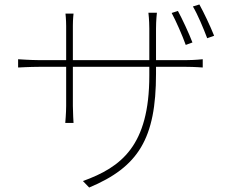

<svg xmlns="http://www.w3.org/2000/svg" viewBox="-20 -797 1040 859"><path d="M841 -607C825 -649 794 -715 776 -748L748 -739C767 -704 796 -638 811 -596ZM678 -528V-669C678 -707 682 -740 682 -740H644C644 -740 648 -707 648 -669V-528H306V-682C306 -711 309 -736 309 -736H273C273 -736 276 -708 276 -681V-528H153C118 -528 61 -532 61 -532V-495C61 -495 116 -498 153 -498H276V-323C276 -292 272 -247 272 -247H309C309 -247 306 -294 306 -323V-498H648V-459C648 -144 522 -49 351 13L379 42C599 -50 678 -177 678 -467V-498H814C850 -498 887 -495 887 -495V-532C887 -532 850 -528 814 -528ZM843 -768C864 -733 890 -671 907 -626L938 -637C921 -680 891 -743 872 -777Z"/></svg>

Font: Noto Sans T Chinese Thin
Style: Regular
Weight: 100
Designer: Ryoko NISHIZUKA (kana & ideographs); Paul D. Hunt (Latin, Greek & Cyrillic); Wenlong ZHANG (bopomofo); Sandoll Communica
Foundry: Adobe Systems Incorporated
Version: Version 1.000;PS 1;hotconv 1.0.78;makeotf.lib2.5.61930